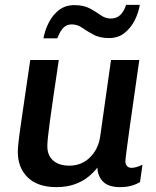

<svg xmlns="http://www.w3.org/2000/svg" viewBox="-20 -757 640 787"><path d="M211 10Q135 10 94 -29.5Q53 -69 53 -135Q53 -148 56 -175.5Q59 -203 65.5 -247.5Q72 -292 81.5 -357.5Q91 -423 104 -511H221Q208 -424 199 -362.5Q190 -301 184.5 -260Q179 -219 176.5 -195Q174 -171 174 -158Q174 -120 198 -99Q222 -78 264 -78Q315 -78 349.5 -112.5Q384 -147 391 -200L435 -511H551Q541 -438 530.5 -367Q520 -296 512 -237.5Q504 -179 499 -141.5Q494 -104 494 -96Q494 -83 501 -76Q508 -69 518 -69Q538 -69 564 -82L554 -11Q538 -1 518 4.5Q498 10 472 10Q426 10 403.5 -11.5Q381 -33 379 -70Q364 -50 341 -31.5Q318 -13 285.5 -1.5Q253 10 211 10ZM158 -600Q164 -633 180 -664.5Q196 -696 222 -716Q248 -736 285 -736Q323 -736 348 -722.5Q373 -709 392.5 -695Q412 -681 434 -681Q458 -681 473 -695.5Q488 -710 497 -737H553Q548 -705 532 -673.5Q516 -642 490 -621.5Q464 -601 427 -601Q389 -601 363 -615Q337 -629 317 -643Q297 -657 274 -657Q253 -657 239.5 -643Q226 -629 215 -600Z"/></svg>

Font: Chivo Mono Medium
Style: Italic
Weight: 500
Italic angle: -8.05°
Monospace: yes
Designer: Hector Gatti
Foundry: Omnibus-Type
Version: Version 1.008